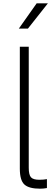

<svg xmlns="http://www.w3.org/2000/svg" viewBox="-20 -1129 329 1162"><path d="M94 0ZM100 -108V-846H154V-114Q154 -71 167.5 -56Q181 -41 218 -41Q244 -41 264 -45V9Q244 13 223 13Q155 13 127.5 -12.5Q100 -38 100 -108ZM202 -1109H270L149 -956H94Z"/></svg>

Font: Biryani UltraLight
Style: Regular
Weight: 250
Designer: Dan Reynolds and Mathieu Réguer
Foundry: Dan Reynolds and Mathieu Réguer
Version: Version 1.003; ttfautohint (v1.1) -l 5 -r 5 -G 72 -x 0 -D la